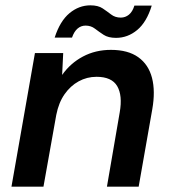

<svg xmlns="http://www.w3.org/2000/svg" viewBox="-20 -700 644 720"><path d="M23 0 111 -501H217L213 -419Q244 -463 291 -488Q338 -513 396 -513Q460 -513 498.5 -485.5Q537 -458 550 -408Q563 -358 551 -290L500 0H381L429 -279Q440 -342 419.5 -377Q399 -412 342 -412Q306 -412 275 -395Q244 -378 222 -346.5Q200 -315 191 -269L143 0ZM185 -559Q205 -621 240.5 -650.5Q276 -680 319 -680Q348 -680 365 -668.5Q382 -657 397 -645.5Q412 -634 433 -634Q450 -634 463.5 -645Q477 -656 484 -679H549Q530 -617 494.5 -587.5Q459 -558 415 -558Q386 -558 368.5 -569.5Q351 -581 336 -592.5Q321 -604 301 -604Q284 -604 271 -593Q258 -582 250 -559Z"/></svg>

Font: DM Sans 17pt SemiBold
Style: Italic
Weight: 600
Italic angle: -10°
Version: Version 4.004;gftools[0.9.30]